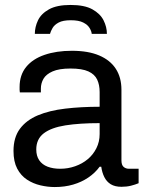

<svg xmlns="http://www.w3.org/2000/svg" viewBox="-20 -743 585 775"><path d="M200.9 12Q172.5 12 143.1 5.1Q113.6 -1.8 89 -17.9Q64.3 -34.1 49.4 -62.4Q34.5 -90.8 34.5 -133.7Q34.5 -188.2 60.3 -223Q86.1 -257.8 132.6 -277.4Q179.1 -296.9 243.1 -304.5Q307 -312.1 382.2 -312.1V-371.6Q382.2 -400.6 372.2 -421.8Q362.2 -443.1 336.9 -454.7Q311.5 -466.4 264.4 -466.4Q218.6 -466.4 192.3 -454.8Q166.1 -443.3 155.5 -425Q145 -406.7 145 -385.4V-370H60.1Q59.1 -375 59.1 -380Q59.1 -385 59.1 -392Q59.1 -440.2 85.6 -472.8Q112.2 -505.3 159.9 -521.6Q207.7 -538 270.2 -538Q336.3 -538 380.5 -519.1Q424.7 -500.3 447.4 -465.4Q470.2 -430.4 470.2 -380.6V-95.9Q470.2 -76.9 478.9 -69.4Q487.6 -61.8 500.6 -61.8H539.5V-3.5Q525.8 2.3 508.7 6.6Q491.5 11 470.4 11Q443.9 11 427.1 0.7Q410.3 -9.7 401.1 -28.2Q391.9 -46.7 388.7 -70.1H382.2Q363.9 -45 336.5 -26.4Q309.1 -7.8 275 2.1Q241 12 200.9 12ZM222.8 -61.8Q254.6 -61.8 283.4 -72Q312.2 -82.1 334.1 -100.4Q356 -118.7 369.1 -144.7Q382.2 -170.7 382.2 -201.8V-246Q301.5 -246 244.2 -237Q186.9 -227.9 156.6 -204.8Q126.4 -181.6 126.4 -139.7Q126.4 -113.5 138.3 -96.1Q150.3 -78.6 172.1 -70.2Q194 -61.8 222.8 -61.8ZM264.6 -723Q321.3 -723 353 -705.3Q384.7 -687.6 398.1 -660.8Q411.5 -634 411.5 -606.2H350.3Q349.3 -617.2 341.5 -630.1Q333.8 -643 315.9 -652.1Q298 -661.3 265.6 -661.3Q234.1 -661.3 216.9 -652.1Q199.8 -643 192.3 -630.1Q184.8 -617.2 181.8 -606.2H120.6Q120.6 -634 133.3 -660.8Q146 -687.6 177.7 -705.3Q209.5 -723 264.6 -723Z"/></svg>

Font: Archivo SemiBold
Style: Regular
Weight: 600
Designer: Hector Gatti
Foundry: Omnibus-Type
Version: Version 2.001